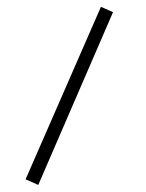

<svg xmlns="http://www.w3.org/2000/svg" viewBox="-20 -334 417 549"><path d="M268.6 -314.5 303.2 -299.3 89.4 194.8 53.2 178.7Z"/></svg>

Font: Vazir Thin WOL
Style: Thin-WOL
Weight: 100
Designer: Saber Rastikerdar
Foundry: Saber Rastikerdar
Version: Version 30.0.0